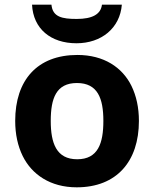

<svg xmlns="http://www.w3.org/2000/svg" viewBox="-20 -791 659 821"><path d="M309 -436C398 -436 422 -370 422 -274C422 -178 399 -110 310 -110C221 -110 197 -179 197 -274C197 -370 220 -436 309 -436ZM45 -274C45 -217 56 -167 77 -124C116 -45 195 10 308 10C479 10 574 -101 574 -274C574 -331 563 -381 542 -424C503 -503 424 -556 311 -556C139 -556 45 -448 45 -274ZM200 -771H117C122 -668 197 -606 307 -606C414 -606 493 -671 501 -771H416C411 -730 375 -710 308 -710C246 -710 205 -718 200 -771Z"/></svg>

Font: Passageway
Style: Regular
Weight: 700
Foundry: Ascender Corporation
Version: Version 1.11